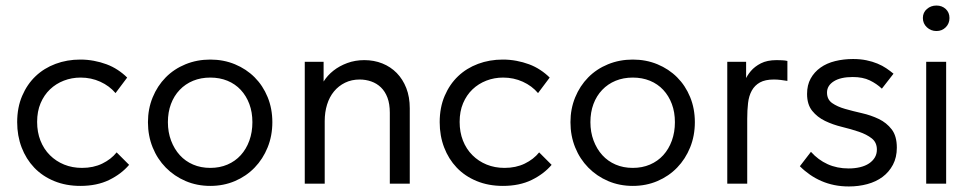

<svg xmlns="http://www.w3.org/2000/svg" viewBox="-20 -663 3510 693"><path d="M270 8Q330 8 374 -13.5Q418 -35 446 -68L401 -113Q381 -88 349 -72.5Q317 -57 276 -57Q241 -57 211.5 -69Q182 -81 160 -103Q138 -125 126 -155.5Q114 -186 114 -223Q114 -261 126.5 -290.5Q139 -320 160.5 -340.5Q182 -361 210.5 -372Q239 -383 271 -383Q309 -383 342 -368Q375 -353 397 -327L439 -383Q424 -398 405 -410.5Q386 -423 364.5 -431Q343 -439 319 -443.5Q295 -448 270 -448Q222 -448 180.5 -432.5Q139 -417 108.5 -388Q78 -359 60 -317Q42 -275 42 -222Q42 -173 58 -131Q74 -89 103.5 -58Q133 -27 175.5 -9.5Q218 8 270 8Z M739 8Q787 8 828 -9.5Q869 -27 899 -58Q929 -89 946 -131Q963 -173 963 -222Q963 -271 946 -312.5Q929 -354 899 -384Q869 -414 828 -431Q787 -448 739 -448Q691 -448 649.5 -431Q608 -414 578 -383.5Q548 -353 531 -311.5Q514 -270 514 -222Q514 -173 531 -131Q548 -89 578.5 -58Q609 -27 650 -9.5Q691 8 739 8ZM739 -57Q705 -57 677 -69Q649 -81 629 -103Q609 -125 597.5 -155.5Q586 -186 586 -222Q586 -258 597 -287.5Q608 -317 628.5 -338.5Q649 -360 677 -371.5Q705 -383 739 -383Q773 -383 801 -371.5Q829 -360 849 -338.5Q869 -317 880 -287.5Q891 -258 891 -222Q891 -186 880 -155.5Q869 -125 849 -103Q829 -81 801 -69Q773 -57 739 -57Z M1080 0H1152V-309L1148 -316V-440H1080V-316V-309V-126V-111ZM1387 -256V0H1459V-263V-272Q1459 -313 1446.5 -345Q1434 -377 1412 -399.5Q1390 -422 1360 -434Q1330 -446 1295 -446Q1262 -446 1233.5 -435.5Q1205 -425 1183.5 -408Q1162 -391 1148.5 -369.5Q1135 -348 1132 -325V-226H1152Q1152 -258 1160.5 -285.5Q1169 -313 1185.5 -333Q1202 -353 1225.5 -364.5Q1249 -376 1278 -376Q1300 -376 1320 -369Q1340 -362 1355 -347.5Q1370 -333 1378.5 -310.5Q1387 -288 1387 -256Z M1795 8Q1855 8 1899 -13.5Q1943 -35 1971 -68L1926 -113Q1906 -88 1874 -72.5Q1842 -57 1801 -57Q1766 -57 1736.5 -69Q1707 -81 1685 -103Q1663 -125 1651 -155.5Q1639 -186 1639 -223Q1639 -261 1651.5 -290.5Q1664 -320 1685.5 -340.5Q1707 -361 1735.5 -372Q1764 -383 1796 -383Q1834 -383 1867 -368Q1900 -353 1922 -327L1964 -383Q1949 -398 1930 -410.5Q1911 -423 1889.5 -431Q1868 -439 1844 -443.5Q1820 -448 1795 -448Q1747 -448 1705.5 -432.5Q1664 -417 1633.5 -388Q1603 -359 1585 -317Q1567 -275 1567 -222Q1567 -173 1583 -131Q1599 -89 1628.5 -58Q1658 -27 1700.5 -9.5Q1743 8 1795 8Z M2264 8Q2312 8 2353 -9.5Q2394 -27 2424 -58Q2454 -89 2471 -131Q2488 -173 2488 -222Q2488 -271 2471 -312.5Q2454 -354 2424 -384Q2394 -414 2353 -431Q2312 -448 2264 -448Q2216 -448 2174.5 -431Q2133 -414 2103 -383.5Q2073 -353 2056 -311.5Q2039 -270 2039 -222Q2039 -173 2056 -131Q2073 -89 2103.5 -58Q2134 -27 2175 -9.5Q2216 8 2264 8ZM2264 -57Q2230 -57 2202 -69Q2174 -81 2154 -103Q2134 -125 2122.5 -155.5Q2111 -186 2111 -222Q2111 -258 2122 -287.5Q2133 -317 2153.5 -338.5Q2174 -360 2202 -371.5Q2230 -383 2264 -383Q2298 -383 2326 -371.5Q2354 -360 2374 -338.5Q2394 -317 2405 -287.5Q2416 -258 2416 -222Q2416 -186 2405 -155.5Q2394 -125 2374 -103Q2354 -81 2326 -69Q2298 -57 2264 -57Z M2783 -446Q2749 -446 2726.5 -434.5Q2704 -423 2690 -406.5Q2676 -390 2668.5 -371.5Q2661 -353 2658 -339L2673 -309V-440H2605V0H2677V-234Q2677 -265 2680 -291Q2683 -317 2693.5 -336Q2704 -355 2723 -365.5Q2742 -376 2773 -376Q2785 -376 2797.5 -374.5Q2810 -373 2822 -371V-443Q2814 -445 2802.5 -445.5Q2791 -446 2783 -446Z M3044 10Q3079 10 3110.5 1.5Q3142 -7 3165.5 -24.5Q3189 -42 3203 -68.5Q3217 -95 3217 -130Q3217 -172 3198.5 -196Q3180 -220 3152 -233.5Q3124 -247 3091 -254.5Q3058 -262 3030 -270Q3002 -278 2983.5 -291Q2965 -304 2965 -329Q2965 -354 2989.5 -369.5Q3014 -385 3058 -385Q3094 -385 3119 -373Q3144 -361 3163 -343L3205 -397Q3193 -407 3179 -416.5Q3165 -426 3147 -433.5Q3129 -441 3107 -445.5Q3085 -450 3059 -450Q3025 -450 2994.5 -442.5Q2964 -435 2941.5 -419Q2919 -403 2906 -379.5Q2893 -356 2893 -324Q2893 -286 2911.5 -263Q2930 -240 2958 -226.5Q2986 -213 3019 -205Q3052 -197 3080 -187.5Q3108 -178 3126.5 -163.5Q3145 -149 3145 -123Q3145 -107 3137.5 -94.5Q3130 -82 3116.5 -73Q3103 -64 3084 -59.5Q3065 -55 3043 -55Q3001 -55 2967 -70.5Q2933 -86 2907 -115L2867 -63Q2884 -46 2903.5 -32.5Q2923 -19 2945 -9.5Q2967 0 2991.5 5Q3016 10 3044 10Z M3323 0H3395V-440H3323ZM3360 -551Q3380 -551 3393.5 -564.5Q3407 -578 3407 -598Q3407 -618 3393.5 -630.5Q3380 -643 3360 -643Q3340 -643 3325.5 -630.5Q3311 -618 3311 -598Q3311 -578 3325.5 -564.5Q3340 -551 3360 -551Z"/></svg>

Font: Tilda Sans VF
Style: Regular
Weight: 400
Designer: ParaType Ltd
Foundry: ParaType Ltd
Version: Version 1.010